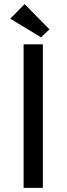

<svg xmlns="http://www.w3.org/2000/svg" viewBox="-20 -916 325 936"><path d="M189 0H95V-700H189ZM221 -773 180 -734 30 -825 100 -896Z"/></svg>

Font: Tilda Sans Medium
Style: Regular
Weight: 500
Designer: ParaType Ltd
Foundry: ParaType Ltd
Version: Version 1.009